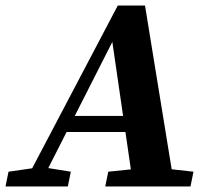

<svg xmlns="http://www.w3.org/2000/svg" viewBox="-49 -677 757 697"><path d="M-29 0H197.2L208.1 -53.7L114.8 -68.7H86L-18.1 -53.7L-29 0ZM33 0H92.3L390 -586.3L355.1 -550.3L435.1 0H584.4L477.4 -657H378.6L33 0ZM179.8 -197.8H475.2L469.5 -256.1H203.2L179.8 -197.8ZM333.1 0H642.5L653.4 -53.7L518.6 -68.7H489.7L344 -53.7L333.1 0Z"/></svg>

Font: Source Serif Variable
Style: Italic
Weight: 389
Italic angle: -12°
Designer: Frank Grießhammer
Foundry: Adobe Systems Incorporated
Version: Version 3.001;hotconv 1.0.111;makeotfexe 2.5.65597